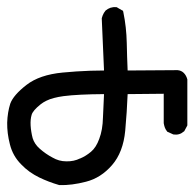

<svg xmlns="http://www.w3.org/2000/svg" viewBox="-21 -501 554 548"><path d="M147 26.9Q118.2 18.6 90.8 5.4Q76.7 -1.5 63.7 -10.7Q50.8 -20 39.6 -31.7Q15.6 -55.7 7.3 -88.9Q-1 -121.1 -0.5 -150.9Q0 -166 2.2 -179.4Q4.4 -192.9 8.3 -205.1Q17.1 -229.5 54.4 -258.5Q91.8 -287.6 157.7 -293.9Q177.2 -295.9 197 -297.1Q216.8 -298.3 236.6 -299.1Q256.3 -299.8 275.9 -299.8L269.5 -446.8V-448.2V-449.2Q270.5 -453.1 272 -456.8Q273.4 -460.4 275.4 -463.9Q277.3 -467.3 279.8 -470.2L280.3 -470.7L280.8 -471.2Q283.7 -473.6 287.1 -475.6Q290.5 -477.5 294.2 -478.8Q297.9 -480 302 -480.5Q306.2 -481 310.1 -480.5H312.5L314.5 -479L326.2 -472.2L330.1 -470.2L331.1 -465.8Q339.8 -423.8 340.8 -378.4Q341.3 -358.9 341.8 -339.1Q342.3 -319.3 343.3 -299.8L485.4 -300.8H485.8Q496.6 -299.8 503.7 -292.7Q510.7 -285.6 513.7 -274.4V-273.4V-272.5V-145.5V-143.1L512.7 -141.1L505.9 -128.4L504.9 -126.5L503.4 -125.5Q491.2 -114.7 474.1 -117.2L472.7 -117.7L471.7 -118.2L459 -124L456.5 -125L455.1 -127Q453.1 -129.4 451.7 -132.1Q450.2 -134.8 449.2 -137.7Q448.2 -140.6 447.5 -143.6Q446.8 -146.5 446.3 -149.4V-149.9V-150.4V-233.4L343.3 -232.4Q341.3 -181.6 336.4 -127.9Q330.6 -66.4 298.8 -29.8Q267.1 6.8 224.6 17.6Q183.6 28.3 148.9 27.3H147.9ZM208 -48.8Q223.6 -55.2 238.8 -67.9Q253.4 -80.1 262.2 -104.5Q267.1 -117.2 269.8 -132.6Q272.5 -147.9 272.9 -166.5Q273.4 -177.2 273.9 -188.2Q274.4 -199.2 274.9 -210.2Q275.4 -221.2 275.9 -232.4Q201.7 -231.9 160.2 -226.6Q145.5 -224.6 133.3 -221.4Q121.1 -218.3 111.6 -213.6Q102.1 -209 94.7 -203.1Q72.8 -185.5 69.3 -173.3Q65.4 -160.2 66.4 -142.6Q66.9 -133.8 68.4 -124.8Q69.8 -115.7 72.3 -106.4Q74.7 -98.6 79.6 -91.1Q84.5 -83.5 92.3 -76.7Q109.4 -61.5 128.9 -51.3Q138.2 -45.9 147.9 -43.2Q157.7 -40.5 168.5 -40.5Q189.9 -40 207.5 -48.8Z"/></svg>

Font: NaikaiFont
Style: Bold
Weight: 700
Version: Version 1.89